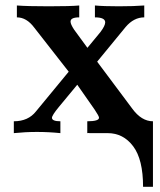

<svg xmlns="http://www.w3.org/2000/svg" viewBox="-20 -493 593 711"><path d="M546.4 0Q499 -4.4 425.3 -4.4Q345.7 -4.4 303.2 0V-43.9Q346.7 -43.9 346.7 -57.1Q346.7 -63 330.6 -86.9L266.1 -179.2L197.8 -96.7Q172.4 -65.9 172.4 -56.6Q172.9 -43.9 203.6 -43.9V0Q161.1 -4.4 116.7 -4.4Q73.7 -4.4 31.2 0V-43.9Q84.5 -43.9 113.3 -80.6L234.4 -227.5L106.9 -390.6Q78.6 -428.7 42.5 -428.7V-472.7Q80.6 -469.7 160.2 -469.7Q241.7 -469.7 273.4 -472.7V-428.7Q241.2 -428.7 241.2 -413.1Q241.2 -403.3 254.4 -383.3L303.7 -315.9L352.1 -374.5Q369.6 -397.9 369.6 -410.2Q369.6 -428.7 331.5 -428.7V-472.7Q363.3 -469.7 419.9 -469.7Q475.6 -469.7 514.2 -472.7V-428.7Q475.6 -428.7 445.3 -393.1L339.8 -264.6L469.7 -90.8Q503.9 -43.9 546.4 -43.9ZM546.4 198.7H509.8Q509.8 97.2 473.1 48.6Q436.5 0 378.9 0H310.1Q338.9 -39.1 546.4 -43.9Z"/></svg>

Font: Kelvinch
Style: Bold
Weight: 700
Designer: Paul James Miller
Foundry: High-Logic / Made with FontCreator
Version: Version 3.501;March 28, 2021;FontCreator 13.0.0.2683 64-bit